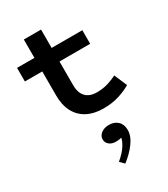

<svg xmlns="http://www.w3.org/2000/svg" viewBox="-234 -707 1038 1187"><g transform="rotate(-30 285.5 -113.0)"><path d="M353 14Q286 14 237.5 -11.5Q189 -37 163.5 -85.5Q138 -134 138 -203V-602H261V-204Q261 -167 273.5 -142.5Q286 -118 309.5 -105.5Q333 -93 366 -93Q410 -93 446 -104Q482 -115 511 -130L550 -39Q515 -18 465.5 -2Q416 14 353 14ZM14 -374V-471H480V-374ZM415 203Q415 247 381.5 292.5Q348 338 298 376L269 347Q312 311 333 278Q354 245 356 224Q349 227 338.5 228.5Q328 230 316 230Q287 230 269 215Q251 200 251 177Q251 152 273 135Q295 118 329 118Q367 118 391 140.5Q415 163 415 203Z"/></g></svg>

Font: BioRhyme SemiExpanded SemiBold
Style: Regular
Weight: 600
Width: 6
Designer: Aoife Mooney
Foundry: Aoife Mooney Type
Version: Version 1.600;gftools[0.9.33]